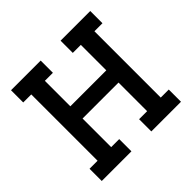

<svg xmlns="http://www.w3.org/2000/svg" viewBox="-139 -649 778 778"><g transform="rotate(-45 250.0 -260.0)"><path d="M23 0V-70H69V-450H23V-520H193V-450H147V-304H353V-450H307V-520H477V-450H431V-70H477V0H307V-70H353V-234H147V-70H193V0Z"/></g></svg>

Font: Iosevka Slab
Style: Regular
Weight: 400
Monospace: yes
Designer: Belleve Invis
Foundry: Belleve Invis
Version: Version 11.2.4; ttfautohint (v1.8.3)